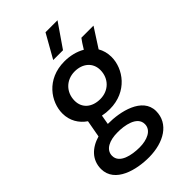

<svg xmlns="http://www.w3.org/2000/svg" viewBox="-294 -813 1109 1109"><g transform="rotate(-45 260.5 -258.0)"><path d="M264 -148C407 -148 484 -259 484 -354C484 -386 476 -414 462 -438L538 -556H439C430 -544 414 -521 400 -497C364 -518 320 -529 273 -529C126 -529 52 -417 52 -324C52 -265 81 -218 125 -188L106 -83C34 -62 -17 -14 -17 61C-16 175 126 210 229 209C348 208 445 152 445 48C444 -64 296 -97 196 -96H195L205 -154C224 -150 244 -148 264 -148ZM229 130C165 130 82 113 82 52C82 1 136 -22 199 -22C256 -23 346 -8 346 56C346 107 290 130 229 130ZM266 -228C199 -228 154 -266 154 -326C154 -396 205 -446 274 -446C340 -446 385 -406 385 -347C385 -278 335 -228 266 -228ZM313 -580 413 -725H315L233 -580Z"/></g></svg>

Font: Fixel Text 20240404 Medium
Style: Italic
Weight: 500
Width: 4
Italic angle: -10°
Designer: AlfaBravo + MacPaw
Foundry: Kyrylo Tkachov, Marchela Mozhyna, Serhii Makarenko, Maria Weinstein, Zakhar Kryvoshyya
Version: Version 1.211;Glyphs 3.2 (3225)